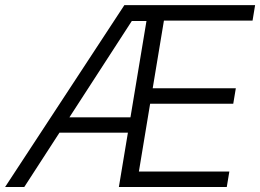

<svg xmlns="http://www.w3.org/2000/svg" viewBox="-38 -748 1040 768"><path d="M-17.6 0 459.5 -727.5H982.4L972.2 -665.5H617.7L572.8 -395H905.3L895 -333H562.5L517.6 -62H879.4L869.1 0H437.5L547.9 -664.1H489.3L59.1 0ZM177.2 -217.3 187.5 -278.8H519.5L509.3 -217.3Z"/></svg>

Font: Inter Light
Style: Italic
Weight: 300
Italic angle: -9.3988°
Designer: Rasmus Andersson
Foundry: rsms
Version: Version 4.001;git-66647c0bb